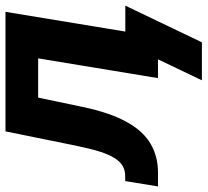

<svg xmlns="http://www.w3.org/2000/svg" viewBox="-83 -534 739 683"><g transform="rotate(-90 286.5 -192.5)"><path d="M-35.2 0 -16.1 -116.7H2Q22 -116.7 37.4 -125.5Q52.7 -134.3 65.4 -154.1Q78.1 -173.8 88.9 -208Q99.6 -242.2 109.9 -292.5L160.6 -542.5H585.9L496.6 0H350.1L420.4 -426.3H280.8L247.6 -268.1Q227.1 -170.4 194.3 -111.6Q161.6 -52.7 116.7 -26.4Q71.8 0 14.2 0ZM342.3 156.2 417 0H377L396.5 -116.2H607.9L477.5 156.2Z"/></g></svg>

Font: Inter 16pt
Style: Bold Italic
Weight: 700
Italic angle: -9.3988°
Version: Version 4.001;git-66647c0bb